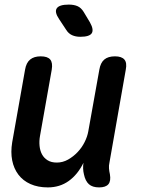

<svg xmlns="http://www.w3.org/2000/svg" viewBox="-20 -805 640 835"><path d="M411 10Q382 10 366.5 -4Q351 -18 345 -47Q342 -59 341.5 -72Q341 -85 343 -97Q318 -46 279 -18Q240 10 188 10Q145 10 112.5 -4.5Q80 -19 60 -45.5Q40 -72 33 -107.5Q26 -143 33 -186L89 -502Q94 -532 111 -546Q128 -560 157 -560Q187 -560 198.5 -546Q210 -532 205 -502L154 -214Q150 -192 152 -171Q154 -150 162.5 -134Q171 -118 187 -108Q203 -98 227 -98Q253 -98 276 -111Q299 -124 317.5 -143.5Q336 -163 348 -187Q360 -211 364 -234L412 -502Q417 -532 433.5 -546Q450 -560 480 -560Q509 -560 521 -546Q533 -532 527 -502L456 -98Q453 -85 454 -72.5Q455 -60 458 -47Q463 -18 451.5 -4Q440 10 411 10ZM268 -675 237 -722Q216 -753 227 -769Q238 -785 279 -785Q302 -785 317.5 -778Q333 -771 344 -753L371 -708Q389 -676 379 -660.5Q369 -645 329 -645Q309 -645 293.5 -652Q278 -659 268 -675Z"/></svg>

Font: Maple Mono NL SemiBold
Style: Italic
Weight: 600
Italic angle: -10°
Monospace: yes
Designer: subframe7536
Version: Version 7.000